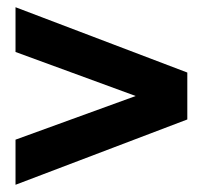

<svg xmlns="http://www.w3.org/2000/svg" viewBox="-20 -616 564 532"><path d="M499 -415V-285L23 -104V-229L356 -350L23 -472V-596Z"/></svg>

Font: Montserrat GRBold
Style: Regular
Weight: 700
Designer: Julieta Ulanovsky
Foundry: Julieta Ulanovsky
Version: Version 1.00 May 29, 2023, initial release